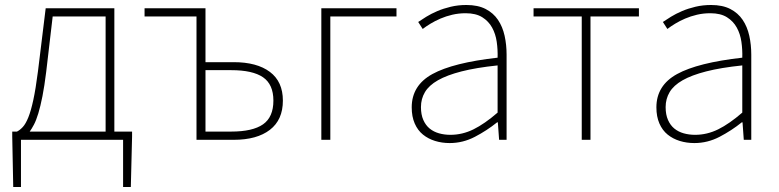

<svg xmlns="http://www.w3.org/2000/svg" viewBox="-20 -560 3119 769"><path d="M48 -33Q60 -39 71.5 -51.5Q83 -64 93.5 -90Q104 -116 113.5 -160Q123 -204 132 -274L163 -527H438V-33H509V-13L504 189H473V0H64V189H33L29 -13V-33ZM403 -33V-494H191L165 -272Q158 -215 150 -174.5Q142 -134 133.5 -106Q125 -78 116 -61Q107 -44 99 -33Z M803 -527V-311H916Q1009 -311 1061 -272Q1113 -233 1113 -157Q1113 -80 1061 -40Q1009 0 916 0H767V-494H559V-527ZM803 -279V-33H906Q992 -33 1033.5 -62Q1075 -91 1075 -157Q1075 -222 1033.5 -250.5Q992 -279 906 -279Z M1267 -527H1568V-494H1303V0H1267Z M1781 13Q1750 13 1722.5 4.5Q1695 -4 1674 -21Q1653 -38 1641 -65.5Q1629 -93 1629 -130Q1629 -218 1712 -263.5Q1795 -309 1973 -329Q1974 -361 1969.5 -392.5Q1965 -424 1951 -449.5Q1937 -475 1911.5 -491Q1886 -507 1845 -507Q1817 -507 1791.5 -501Q1766 -495 1744 -485.5Q1722 -476 1704 -465Q1686 -454 1673 -444L1655 -472Q1668 -481 1687.5 -493Q1707 -505 1731.5 -515.5Q1756 -526 1785.5 -533Q1815 -540 1848 -540Q1894 -540 1925 -524Q1956 -508 1974.5 -480.5Q1993 -453 2001 -417Q2009 -381 2009 -341V0H1979L1974 -70H1971Q1930 -37 1882 -12Q1834 13 1781 13ZM1784 -20Q1832 -20 1876.5 -42Q1921 -64 1973 -109V-298Q1887 -289 1828.5 -274Q1770 -259 1734 -238.5Q1698 -218 1682 -191Q1666 -164 1666 -131Q1666 -101 1675.5 -79.5Q1685 -58 1701 -45Q1717 -32 1738.5 -26Q1760 -20 1784 -20Z M2117 -527H2539V-494H2345V0H2310V-494H2117Z M2761 13Q2730 13 2702.5 4.5Q2675 -4 2654 -21Q2633 -38 2621 -65.5Q2609 -93 2609 -130Q2609 -218 2692 -263.5Q2775 -309 2953 -329Q2954 -361 2949.5 -392.5Q2945 -424 2931 -449.5Q2917 -475 2891.5 -491Q2866 -507 2825 -507Q2797 -507 2771.5 -501Q2746 -495 2724 -485.5Q2702 -476 2684 -465Q2666 -454 2653 -444L2635 -472Q2648 -481 2667.5 -493Q2687 -505 2711.5 -515.5Q2736 -526 2765.5 -533Q2795 -540 2828 -540Q2874 -540 2905 -524Q2936 -508 2954.5 -480.5Q2973 -453 2981 -417Q2989 -381 2989 -341V0H2959L2954 -70H2951Q2910 -37 2862 -12Q2814 13 2761 13ZM2764 -20Q2812 -20 2856.5 -42Q2901 -64 2953 -109V-298Q2867 -289 2808.5 -274Q2750 -259 2714 -238.5Q2678 -218 2662 -191Q2646 -164 2646 -131Q2646 -101 2655.5 -79.5Q2665 -58 2681 -45Q2697 -32 2718.5 -26Q2740 -20 2764 -20Z"/></svg>

Font: Kinto Sans Thin
Style: Regular
Weight: 100
Designer: Authors: Ryoko NISHIZUKA  (kana & ideographs); Paul D. Hunt (Latin, Greek & Cyrillic); Wenlong ZHANG  (bopomofo); Sandol
Foundry: Adobe Systems Incorporated, ookami Inc.
Version: Version 0.001